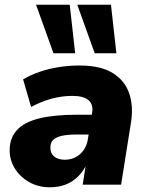

<svg xmlns="http://www.w3.org/2000/svg" viewBox="-20 -784 625 815"><path d="M192 11Q142 11 103 -11.5Q64 -34 42 -70.5Q20 -107 21 -149Q22 -200 53 -233Q84 -266 147 -281.5Q210 -297 306 -297H383L369 -213H306Q267 -213 242.5 -207.5Q218 -202 206 -190.5Q194 -179 194 -158Q193 -134 209.5 -120Q226 -106 255 -106Q281 -106 301.5 -117Q322 -128 335.5 -147.5Q349 -167 353 -193L371 -305Q377 -340 356 -358.5Q335 -377 287 -377Q244 -377 200.5 -365.5Q157 -354 112 -330L78 -447Q108 -465 146.5 -478.5Q185 -492 229 -499Q273 -506 317 -506Q407 -506 458.5 -474Q510 -442 528.5 -387.5Q547 -333 536 -264L494 0H331L346 -96H352Q336 -59 311.5 -35Q287 -11 257 0Q227 11 192 11ZM382 -558 308 -764H451L474 -558ZM207 -558 133 -764H276L299 -558Z"/></svg>

Font: Nunito Sans 11pt Black
Style: Italic
Weight: 900
Italic angle: -9°
Version: Version 3.101;gftools[0.9.27]